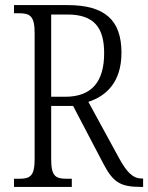

<svg xmlns="http://www.w3.org/2000/svg" viewBox="-20 -734 582 754"><path d="M35 0H262V-32H243C199 -32 181 -41 181 -108V-318H267L386 -91C424 -18 453 0 533 0H542V-33H537C501 -33 477 -59 447 -114L327 -334C394 -356 457 -408 457 -527C457 -654 393 -714 245 -714H35V-682H54C97 -682 116 -672 116 -605V-108C116 -41 97 -32 54 -32H35ZM236 -354H181V-677H245C351 -677 389 -624 389 -525C389 -414 341 -354 236 -354Z"/></svg>

Font: Noto Serif Devanagari Condensed Light
Style: Regular
Weight: 300
Width: 3
Designer: Universal Thirst, Indian Type Foundry and the Monotype Design Team
Foundry: Monotype Imaging Inc.
Version: Version 2.004